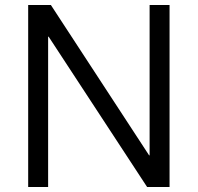

<svg xmlns="http://www.w3.org/2000/svg" viewBox="-20 -750 793 770"><path d="M93 0V-730H184L578 -127H580V-730H660V0H570L175 -603H173V0Z"/></svg>

Font: M PLUS 2
Style: Regular
Weight: 400
Designer: Coji Morishita
Foundry: UNDERFOREST DESIGN
Version: Version 1.001